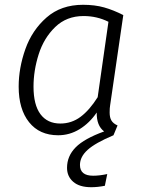

<svg xmlns="http://www.w3.org/2000/svg" viewBox="-20 -554 600 802"><path d="M438 -84Q438 -63 445.5 -50.5Q453 -38 471 -30L454 11Q378 43 346 72Q314 101 314 135Q314 180 369 180Q396 180 428 173L418 222Q388 228 361 228Q312 228 286 205.5Q260 183 260 147Q260 98 296 61.5Q332 25 415 -5Q383 -29 384 -84Q354 -40 312.5 -14.5Q271 11 223 11Q145 11 101.5 -43.5Q58 -98 58 -192Q58 -270 86 -349Q114 -428 174.5 -481Q235 -534 327 -534Q376 -534 415 -523Q454 -512 495 -491L440 -114Q438 -103 438 -84ZM433 -463Q385 -487 329 -487Q258 -487 210.5 -441Q163 -395 141.5 -327Q120 -259 120 -192Q120 -116 149 -77Q178 -38 232 -38Q279 -38 316.5 -66Q354 -94 388 -148Z"/></svg>

Font: Fira Sans Light
Style: Italic
Weight: 300
Italic angle: -8°
Designer: bBox Type GmbH & Carrois Corporate GbR & Edenspiekermann AG
Foundry: bBox Type GmbH & Carrois Corporate GbR & Edenspiekermann AG
Version: Version 4.301